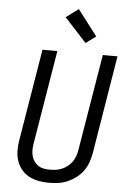

<svg xmlns="http://www.w3.org/2000/svg" viewBox="-64 -1027 727 1081"><g transform="rotate(5 300.0 -486.5)"><path d="M253 8Q223 8 194.5 2.5Q166 -3 141.5 -16Q117 -29 99 -50.5Q81 -72 72 -99Q63 -126 62.5 -155.5Q62 -185 67 -215L153 -735H237L149 -203Q146 -185 146 -167.5Q146 -150 150.5 -133.5Q155 -117 164.5 -103.5Q174 -90 188 -81Q202 -72 219 -69Q236 -66 254 -66Q271 -66 288 -68.5Q305 -71 321.5 -78Q338 -85 352.5 -96.5Q367 -108 377.5 -122.5Q388 -137 394 -153.5Q400 -170 403 -187L494 -735H577L485 -175Q480 -149 470.5 -123.5Q461 -98 444.5 -76Q428 -54 405 -37Q382 -20 357 -9.5Q332 1 305.5 4.5Q279 8 253 8ZM391 -794 267 -929 337 -981 448 -836Z"/></g></svg>

Font: Iosevka Curly Extended Oblique
Style: Regular
Weight: 400
Width: 7
Italic angle: -9°
Monospace: yes
Designer: Belleve Invis
Foundry: Belleve Invis
Version: Version 11.1.0; ttfautohint (v1.8.3)